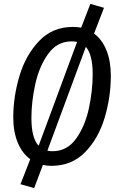

<svg xmlns="http://www.w3.org/2000/svg" viewBox="-20 -838 614 984"><path d="M548 -450Q548 -341 516.5 -235Q485 -129 416.5 -58.5Q348 12 243 12Q223 12 200 7L155 126L85 106L135 -22Q93 -53 70.5 -108Q48 -163 48 -236Q48 -343 80 -449.5Q112 -556 180.5 -628Q249 -700 354 -700Q379 -700 396 -696L443 -818L513 -798L462 -666Q503 -636 525.5 -580.5Q548 -525 548 -450ZM141 -233Q141 -130 178 -91L375 -623Q362 -626 347 -626Q273 -626 227 -562Q181 -498 161 -407.5Q141 -317 141 -233ZM455 -458Q455 -558 420 -598L223 -66Q235 -63 249 -63Q324 -63 370 -127.5Q416 -192 435.5 -282.5Q455 -373 455 -458Z"/></svg>

Font: Fira Sans Extra Condensed
Style: Italic
Weight: 400
Width: 3
Italic angle: -8°
Designer: Carrois Corporate & Edenspiekermann AG
Foundry: Carrois Corporate GbR & Edenspiekermann AG
Version: Version 4.203